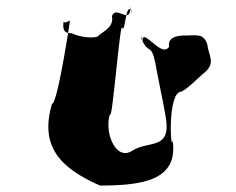

<svg xmlns="http://www.w3.org/2000/svg" viewBox="-20 -698 732 595"><path d="M557 -588C538 -588 498 -587 504 -553C482 -519 431 -601 422 -579C428 -545 413 -610 419 -576C440 -529 449 -564 461 -504C467 -470 486 -379 492 -345C515 -229 443 -265 390 -231C338 -197 302 -290 321 -345C327 -311 353 -645 359 -611C368 -595 369 -690 387 -666C393 -632 378 -702 384 -668C380 -625 338 -682 327 -648C333 -614 304 -604 281 -584C256 -578 221 -586 202 -595C182 -595 173 -601 177 -631C186 -621 199 -645 196 -627C203 -676 160 -376 141 -376C103 -246 164 -178 290 -123C424 -123 533 -140 515 -263C509 -219 498 -414 542 -414C564 -425 589 -452 610 -470C651 -502 627 -522 622 -562C610 -595 589 -588 557 -588Z"/></svg>

Font: Hussar Przerywany
Style: Obl
Weight: 400
Foundry: Cannot Into Space Fonts
Version: Version 0.982